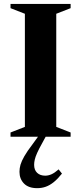

<svg xmlns="http://www.w3.org/2000/svg" viewBox="-20 -695 412 976"><path d="M339 -21.5V0H33.5V-21.5L106.5 -50V-625L33.5 -653.5V-675H339V-653.5L266 -625V-50ZM194.5 32.5Q178 62 169 82Q160 102 156.8 116.2Q153.5 130.5 153.5 143Q153.5 169 168.8 183.5Q184 198 210 198Q225.5 198 241.5 191Q257.5 184 278 166L295 187.5Q273 215 253 231Q233 247 212.8 254.2Q192.5 261.5 169 261.5Q125 261.5 102 238Q79 214.5 79 178.5Q79 160.5 84.2 142.2Q89.5 124 103.8 99Q118 74 146 37.5L191.5 -25.5H226Z"/></svg>

Font: Newsreader 24pt
Style: Bold
Weight: 700
Designer: Hugues Gentile
Foundry: Production Type
Version: Version 1.003